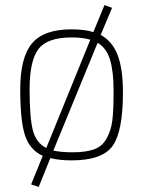

<svg xmlns="http://www.w3.org/2000/svg" viewBox="-20 -625 566 759"><path d="M263 -509Q316 -509 349 -498L393 -605L423 -594L378 -487Q424 -462 445 -407.5Q466 -353 466 -259Q466 -105 425 -48Q384 9 263 9Q214 9 179 0L133 114L103 104L149 -9Q98 -32 79 -89.5Q60 -147 60 -272Q60 -397 106 -453Q152 -509 263 -509ZM263 -477Q167 -477 132 -431Q97 -385 97 -272Q97 -159 110 -109.5Q123 -60 163 -40L337 -468Q307 -477 263 -477ZM191 -30Q218 -23 268.5 -23Q319 -23 351.5 -34.5Q384 -46 401.5 -77.5Q419 -109 424 -148.5Q429 -188 429 -265.5Q429 -343 415 -389Q401 -435 366 -456Z"/></svg>

Font: Titillium Web ExtraLight
Style: Regular
Weight: 275
Version: Version 1.002;PS 57.000;hotconv 1.0.70;makeotf.lib2.5.55311